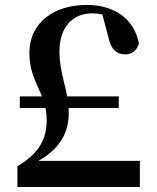

<svg xmlns="http://www.w3.org/2000/svg" viewBox="-20 -748 629 768"><path d="M59.3 -316H455V-362.5H59.3ZM49.6 0H539.5V-104.6H118.9V-120.1L91.6 -83.3C201 -131.5 255 -198.7 255 -295.7C255 -386.4 217.8 -447.8 217.8 -543.2C217.8 -635.5 267.4 -694.7 349.4 -694.7C381.6 -694.7 411 -686.1 457.4 -665L385.1 -707L412.6 -602.6C423.8 -546.5 449.4 -530.6 481.6 -530.6C506.3 -530.6 527.1 -543.9 535.6 -573.8C518.1 -668.9 441.7 -728.3 326.6 -728.3C199.7 -728.3 97.6 -660.4 97.6 -535.8C97.6 -417.5 166.7 -377.2 166.7 -268.9C166.7 -187 132.8 -132.6 49.6 -83.1Z"/></svg>

Font: Source Han Serif TW VF
Style: Regular
Weight: 250
Designer: Ryoko NISHIZUKA 西塚涼子 (kana & ideographs); Frank Grießhammer (Latin, Greek & Cyrillic); Wenlong ZHANG 张文龙 (bopomofo); San
Foundry: Adobe
Version: Version 2.002;hotconv 1.1.0;makeotfexe 2.6.0